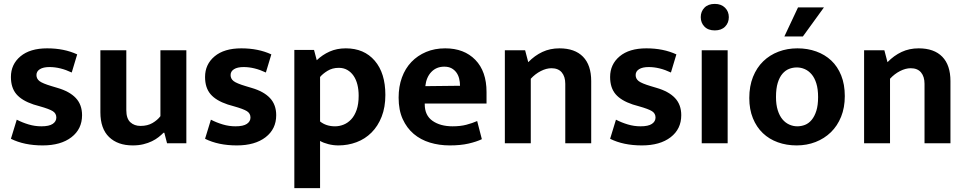

<svg xmlns="http://www.w3.org/2000/svg" viewBox="-20 -735 4957 985"><path d="M348 -363Q289 -391 234 -391Q202 -391 184.5 -380Q167 -369 167 -350Q167 -331 182.5 -319Q198 -307 245 -293L275 -284Q337 -266 369 -232Q401 -198 401 -144Q401 -73 346.5 -31Q292 11 199 11Q104 11 36 -23L66 -121Q95 -106 127 -96.5Q159 -87 192 -87Q232 -87 250.5 -99.5Q269 -112 269 -132Q269 -153 251 -164.5Q233 -176 183 -190L152 -199Q92 -219 64 -252Q36 -285 36 -340Q36 -405 85 -446Q134 -487 222 -487Q309 -487 376 -456Z M803 -477H936V0H837L823 -54H819Q808 -43 793.5 -31.5Q779 -20 759.5 -10.5Q740 -1 715.5 5Q691 11 661 11Q584 11 539.5 -32Q495 -75 495 -159V-477H628V-170Q628 -127 648.5 -108Q669 -89 701 -89Q737 -89 762.5 -104Q788 -119 803 -139Z M1344 -363Q1285 -391 1230 -391Q1198 -391 1180.5 -380Q1163 -369 1163 -350Q1163 -331 1178.5 -319Q1194 -307 1241 -293L1271 -284Q1333 -266 1365 -232Q1397 -198 1397 -144Q1397 -73 1342.5 -31Q1288 11 1195 11Q1100 11 1032 -23L1062 -121Q1091 -106 1123 -96.5Q1155 -87 1188 -87Q1228 -87 1246.5 -99.5Q1265 -112 1265 -132Q1265 -153 1247 -164.5Q1229 -176 1179 -190L1148 -199Q1088 -219 1060 -252Q1032 -285 1032 -340Q1032 -405 1081 -446Q1130 -487 1218 -487Q1305 -487 1372 -456Z M1716 11Q1690 11 1664.5 4.5Q1639 -2 1622 -12V230H1490V-479H1591L1605 -426Q1634 -454 1671 -470.5Q1708 -487 1754 -487Q1848 -487 1902.5 -423.5Q1957 -360 1957 -248Q1957 -185 1938 -136.5Q1919 -88 1886 -55Q1853 -22 1809 -5.5Q1765 11 1716 11ZM1718 -387Q1685 -387 1660 -371.5Q1635 -356 1622 -340V-112Q1653 -87 1699 -87Q1721 -87 1742.5 -95.5Q1764 -104 1781.5 -122.5Q1799 -141 1809.5 -171Q1820 -201 1820 -244Q1820 -275 1813.5 -301Q1807 -327 1794 -346Q1781 -365 1762 -376Q1743 -387 1718 -387Z M2476 -204H2159V-200Q2159 -143 2199 -115Q2239 -87 2302 -87Q2342 -87 2372.5 -95Q2403 -103 2428 -114L2452 -21Q2425 -8 2384 1.5Q2343 11 2287 11Q2233 11 2185.5 -3.5Q2138 -18 2102.5 -48Q2067 -78 2046 -124Q2025 -170 2025 -234Q2025 -291 2042 -337.5Q2059 -384 2090.5 -417Q2122 -450 2166 -468.5Q2210 -487 2264 -487Q2361 -487 2418.5 -428Q2476 -369 2476 -263ZM2340 -295Q2340 -314 2335.5 -332Q2331 -350 2321 -363.5Q2311 -377 2296 -385Q2281 -393 2259 -393Q2219 -393 2193 -366Q2167 -339 2162 -293Z M2703 0H2570V-477H2674L2690 -416Q2723 -450 2762.5 -468.5Q2802 -487 2850 -487Q2929 -487 2971 -444Q3013 -401 3013 -319V0H2880V-305Q2880 -342 2862 -363.5Q2844 -385 2809 -385Q2783 -385 2754.5 -370.5Q2726 -356 2703 -331Z M3422 -363Q3363 -391 3308 -391Q3276 -391 3258.5 -380Q3241 -369 3241 -350Q3241 -331 3256.5 -319Q3272 -307 3319 -293L3349 -284Q3411 -266 3443 -232Q3475 -198 3475 -144Q3475 -73 3420.5 -31Q3366 11 3273 11Q3178 11 3110 -23L3140 -121Q3169 -106 3201 -96.5Q3233 -87 3266 -87Q3306 -87 3324.5 -99.5Q3343 -112 3343 -132Q3343 -153 3325 -164.5Q3307 -176 3257 -190L3226 -199Q3166 -219 3138 -252Q3110 -285 3110 -340Q3110 -405 3159 -446Q3208 -487 3296 -487Q3383 -487 3450 -456Z M3580 0V-477H3713V0ZM3647 -579Q3613 -579 3594 -598.5Q3575 -618 3575 -647Q3575 -676 3594 -695.5Q3613 -715 3647 -715Q3680 -715 3699.5 -695.5Q3719 -676 3719 -647Q3719 -618 3700 -598.5Q3681 -579 3647 -579Z M4314 -242Q4314 -183 4295 -136Q4276 -89 4242.5 -56.5Q4209 -24 4164 -6.5Q4119 11 4067 11Q4015 11 3970.5 -5Q3926 -21 3893.5 -52Q3861 -83 3842.5 -128.5Q3824 -174 3824 -232Q3824 -293 3843 -340.5Q3862 -388 3895.5 -420.5Q3929 -453 3974 -470Q4019 -487 4071 -487Q4123 -487 4167.5 -471Q4212 -455 4244.5 -424.5Q4277 -394 4295.5 -348Q4314 -302 4314 -242ZM4177 -237Q4177 -278 4168 -307Q4159 -336 4143.5 -354Q4128 -372 4108.5 -380.5Q4089 -389 4068 -389Q4047 -389 4028 -381.5Q4009 -374 3994 -356.5Q3979 -339 3970 -310Q3961 -281 3961 -237Q3961 -198 3970 -169.5Q3979 -141 3994 -123Q4009 -105 4029 -96Q4049 -87 4070 -87Q4091 -87 4110 -94.5Q4129 -102 4144 -120Q4159 -138 4168 -166.5Q4177 -195 4177 -237ZM4099 -548H4004L4074 -697H4207Z M4546 0H4413V-477H4517L4533 -416Q4566 -450 4605.5 -468.5Q4645 -487 4693 -487Q4772 -487 4814 -444Q4856 -401 4856 -319V0H4723V-305Q4723 -342 4705 -363.5Q4687 -385 4652 -385Q4626 -385 4597.5 -370.5Q4569 -356 4546 -331Z"/></svg>

Font: Mukta
Style: Bold
Weight: 700
Designer: Girish Dalvi and Yashodeep Gholap
Foundry: Ek Type
Version: Version 2.538;PS 1.002;hotconv 16.6.51;makeotf.lib2.5.65220;